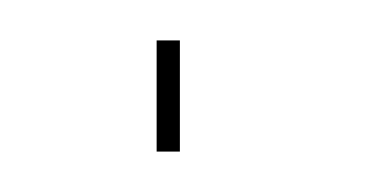

<svg xmlns="http://www.w3.org/2000/svg" viewBox="-20 -75 186 95"><path d="M57.5 -55V0H69V-55Z"/></svg>

Font: Anybody Expanded Thin
Style: Regular
Weight: 250
Width: 7
Version: Version 1.113;gftools[0.9.25]